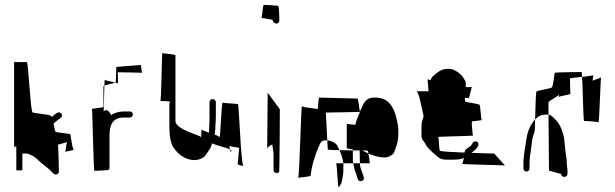

<svg xmlns="http://www.w3.org/2000/svg" viewBox="-20 -705 2527 789"><path d="M38 -102 47 -103V-6C47 -5 52 -5 60 -5C68 -5 72 -5 72 -6V-74H76H90C92 -74 94 -74 98 -72C114 -66 126 -58 138 -46C153 -31 176 -16 190 -2L198 7C201 10 205 12 209 12C216 12 222 7 222 0C222 -4 220 -108 218 -110L255 -121C253 -118 251 -88 248 -81C255 -84 288 -87 282 -92C276 -98 271 -152 268 -154C265 -156 212 -160 208 -164C206 -166 203 -182 200 -197C207 -203 214 -210 220 -214L230 -221C243 -231 228 -250 214 -241L204 -234C200 -231 197 -227 193 -224C192 -226 191 -228 190 -229C182 -235 123 -239 114 -243C105 -247 97 -450 90 -450H38ZM248 -81C248 -80 247 -80 247 -80C246 -80 247 -81 248 -81Z M358 -257C360 -255 364 -3 368 -3C372 -3 425 -5 427 -7C429 -9 430 -12 430 -16V-149C430 -191 443 -222 488 -222H514C520 -222 526 -228 526 -234C526 -241 521 -247 514 -247H488C468 -247 448 -240 436 -232C436 -234 430 -244 426 -248C420 -254 411 -253 406 -248L409 -353C407 -352 405 -350 405 -349V-266C405 -262 356 -259 358 -257ZM409 -353C419 -358 447 -362 454 -366C439 -370 412 -374 410 -377ZM454 -366C460 -364 465 -363 465 -361L464 -408C464 -408 554 -407 564 -406C562 -410 559 -444 558 -438L458 -430C457 -427 458 -368 454 -366ZM564 -406C565 -406 564 -406 564 -406Z M639 -290C639 -290 682 -289 680 -287C678 -285 676 -282 676 -278V-208C676 -157 677 -140 685 -115C688 -103 694 -98 701 -88C721 -60 775 -30 817 -59C823 -64 832 -76 843 -94C846 -98 848 -106 852 -116C872 -106 910 -99 925 -91C924 -97 923 -102 922 -105C929 -102 965 -99 963 -96C961 -92 959 -39 957 -35C951 -28 973 -24 980 -23C970 -32 962 -275 958 -277C954 -279 900 -281 895 -283C890 -285 886 -138 882 -142C878 -145 871 -149 862 -152L865 -176V-190C866 -197 867 -209 867 -228V-285C867 -292 861 -298 854 -298C847 -298 841 -292 841 -285V-228C841 -210 841 -198 840 -192L839 -160C824 -165 810 -169 809 -174C808 -178 807 -134 805 -142C803 -150 701 -172 701 -208V-478C701 -482 649 -485 647 -487C645 -489 643 -290 639 -290ZM925 -91C927 -83 929 -77 931 -84C932 -86 930 -89 925 -91ZM980 -23C982 -23 983 -23 980 -23Z M1055 -632C1053 -630 1101 -626 1101 -622C1101 -615 1109 -608 1116 -608C1123 -608 1128 -614 1128 -621C1128 -625 1127 -677 1124 -680C1121 -683 1068 -685 1064 -685C1060 -685 1057 -634 1055 -632ZM1078 -91V-93ZM1078 -93C1079 -100 1089 -107 1099 -111C1100 -103 1101 -95 1102 -89L1104 -74V-6C1104 1 1110 6 1117 6C1121 6 1125 4 1127 2C1129 0 1130 -252 1130 -256L1080 -324Z M1205 26C1205 24 1257 22 1257 16C1259 -18 1275 -70 1293 -110C1298 -120 1302 -128 1316 -128H1323H1325L1319 -242C1317 -243 1442 -244 1459 -245V-247C1456 -256 1453 -298 1449 -300L1291 -304C1289 -305 1287 -255 1285 -257C1279 -259 1225 -263 1221 -269C1217 -275 1211 24 1205 26ZM1325 -128 1327 -90C1329 -89 1349 -88 1375 -88C1369 -100 1366 -111 1355 -118C1345 -124 1335 -128 1325 -128ZM1361 -34C1365 -34 1368 66 1371 64C1380 58 1385 44 1387 30C1389 15 1391 10 1391 -7V-18C1391 -23 1392 -29 1391 -34ZM1375 -88C1381 -75 1389 -53 1391 -34H1432C1431 -38 1430 -43 1430 -46V-87C1412 -87 1392 -88 1375 -88ZM1405 -96C1407 -94 1418 -93 1430 -91V-87H1458C1461 -87 1463 -86 1465 -86C1491 -86 1491 -92 1494 -74C1513 -66 1534 -58 1561 -58C1576 -58 1595 -68 1599 -78C1608 -101 1617 -123 1617 -156V-168C1617 -192 1609 -225 1601 -246C1589 -275 1570 -304 1523 -304H1516C1495 -304 1480 -293 1470 -271C1466 -262 1462 -254 1459 -247C1459 -246 1461 -245 1461 -245H1459C1452 -229 1446 -215 1440 -192C1425 -194 1405 -195 1405 -196ZM1432 -34C1435 -20 1435 -10 1441 3C1445 13 1447 21 1450 30C1455 47 1479 39 1475 24C1471 6 1459 -12 1459 -34ZM1458 -87C1458 -65 1459 -45 1459 -34H1501C1499 -34 1497 -59 1494 -74C1482 -79 1475 -87 1458 -87Z M1692 -330C1701 -326 1711 -271 1721 -227C1716 -214 1712 -201 1712 -184V-147C1712 -139 1714 -132 1720 -126C1724 -121 1730 -111 1733 -105C1739 -97 1751 -84 1771 -67C1783 -55 1795 -49 1811 -49H1847C1863 -49 1876 -51 1886 -56C1884 -44 1881 -33 1879 -32C1874 -29 2042 -27 2055 -25L2011 -74C2007 -74 1964 -75 1917 -77C1929 -85 1939 -94 1945 -106C1952 -124 1929 -132 1920 -114C1918 -106 1906 -100 1901 -96C1894 -90 1891 -92 1889 -78C1839 -80 1791 -82 1787 -86C1785 -88 1783 -140 1781 -142C1779 -144 1926 -146 1924 -148C1922 -150 1921 -173 1919 -189V-197V-206C1929 -208 1961 -210 1959 -212C1957 -215 1954 -269 1951 -274C1948 -279 1895 -284 1892 -288C1891 -289 1891 -295 1890 -303C1899 -303 1904 -302 1905 -302C1910 -300 1915 -346 1921 -347H1894V-363C1894 -373 1888 -378 1885 -384C1872 -406 1843 -422 1827 -422H1817C1803 -422 1787 -416 1771 -402C1762 -395 1753 -389 1750 -376L1737 -379L1741 -330ZM1921 -348C1921 -348 1921 -347 1921 -347C1921 -347 1921 -348 1921 -348ZM2055 -25C2056 -25 2056 -24 2055 -24C2055 -24 2055 -25 2055 -25Z M2131 -12C2131 -5 2137 0 2144 0C2150 0 2156 -6 2156 -12V-36C2156 -53 2159 -74 2162 -90C2164 -104 2167 -140 2172 -150C2179 -165 2178 -171 2179 -214C2162 -196 2149 -170 2144 -138C2140 -109 2131 -68 2131 -36ZM2179 -214C2193 -228 2202 -234 2226 -234C2229 -234 2231 -235 2234 -234V-283C2234 -292 2266 -303 2277 -316C2277 -311 2276 -306 2276 -306C2276 -310 2325 -316 2324 -320C2323 -324 2323 -378 2322 -382C2321 -384 2347 -387 2372 -389C2371 -401 2371 -409 2370 -409C2366 -409 2262 -408 2260 -406C2258 -404 2254 -352 2248 -346C2242 -340 2187 -334 2184 -328C2182 -324 2180 -261 2179 -214ZM2234 -234 2236 -4 2286 10C2286 17 2292 22 2299 22C2306 22 2312 17 2312 10V-5L2309 -34C2309 -42 2309 -48 2308 -54C2303 -80 2301 -112 2298 -138C2290 -174 2278 -200 2260 -216L2252 -224C2247 -229 2240 -233 2234 -234ZM2372 -389C2375 -339 2377 -209 2380 -208C2381 -208 2435 -206 2439 -202C2443 -199 2447 -367 2450 -387C2445 -383 2424 -378 2415 -373C2416 -380 2417 -392 2418 -396C2414 -394 2393 -391 2372 -389ZM2418 -396C2418 -397 2419 -397 2419 -396C2419 -396 2419 -396 2418 -396ZM2450 -387C2451 -388 2450 -387 2450 -388C2450 -388 2450 -389 2450 -389Z"/></svg>

Font: FailCity
Style: Regular
Weight: 400
Version: Version 1